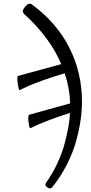

<svg xmlns="http://www.w3.org/2000/svg" viewBox="-20 -764 500 1059"><path d="M147.9 -57.1Q142.1 -54.7 137.7 -86.9Q133.3 -126 140.1 -130.9L367.2 -193.8Q364.3 -277.8 336.9 -359.9Q271 -340.3 218.8 -321.5Q166.5 -302.7 145 -293.2Q123.5 -283.7 87.9 -267.1Q85 -265.6 80.8 -285.6Q76.7 -305.7 75.7 -323.5Q74.7 -341.3 79.1 -345.2L317.9 -410.2Q254.9 -558.6 111.8 -688Q104 -698.2 106 -705.8Q107.9 -713.4 119.1 -728Q141.1 -752.9 158.2 -737.8Q291.5 -639.6 361.8 -502.2Q432.1 -364.7 432.1 -202.1Q432.1 -155.3 424.8 -103Q417.5 -50.8 400.4 12.2Q383.3 75.2 349.6 142.3Q315.9 209.5 269 267.1Q257.8 281.7 242.2 270Q232.9 263.7 231 258.3Q229 252.9 233.9 244.1Q269.5 194.3 295.9 137.7Q322.3 81.1 336.2 28.8Q350.1 -23.4 357.2 -64.2Q364.3 -105 366.2 -141.1Q228.5 -97.7 147.9 -57.1Z"/></svg>

Font: Junicode SmCond
Style: Italic
Weight: 400
Width: 4
Italic angle: -11°
Designer: Peter S. Baker
Version: Version 2.206